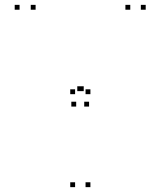

<svg xmlns="http://www.w3.org/2000/svg" viewBox="-20 -760 660 790"><path d="M352 -372.5V-392.5H332V-372.5ZM289 -372.5V-392.5H269V-372.5ZM289 10V-10H269V10ZM352 10V-10H332V10ZM293.5 -321.5V-341.5H273.5V-321.5ZM346.5 -321.5V-341.5H326.5V-321.5ZM579.5 -720V-740H559.5V-720ZM516 -720V-740H496V-720ZM324.5 -385V-405H304.5V-385ZM318 -385V-405H298V-385ZM126.5 -720V-740H106.5V-720ZM60.5 -720V-740H40.5V-720Z"/></svg>

Font: Monaspace Argon Dots Var
Style: Regular
Weight: 400
Designer: Riley Cran and the Lettermatic Team
Version: Version 1.100 (Monaspace Argon Dots)